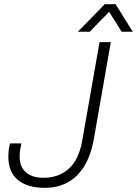

<svg xmlns="http://www.w3.org/2000/svg" viewBox="-20 -888 656 920"><path d="M196 12Q111 12 65.5 -26Q20 -64 20 -138Q20 -148 21 -161.5Q22 -175 28 -201H83Q76 -170 75 -158.5Q74 -147 74 -139Q74 -89 104 -62.5Q134 -36 189 -36Q261 -36 309.5 -79.5Q358 -123 374 -214L457 -686H511L430 -224Q416 -144 383.5 -91.5Q351 -39 303.5 -13.5Q256 12 196 12ZM353 -736 482 -868H534L616 -736H563L491 -850H521L410 -736Z"/></svg>

Font: Archivo SemiBold Thin
Style: Italic
Weight: 250
Italic angle: -10°
Version: Version 2.001